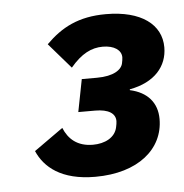

<svg xmlns="http://www.w3.org/2000/svg" viewBox="-38 -741 435 454"><g transform="rotate(-5 180.0 -513.5)"><path d="M159 -556 144 -479H184C216 -479 232 -468 232 -450C232 -446 231 -441 230 -436C225 -411 200 -399 172 -399C135 -399 114 -418 103 -445L34 -396C51 -357 90 -323 171 -323C273 -323 334 -375 334 -446C334 -485 311 -511 270 -520V-522C330 -533 360 -569 360 -614C360 -668 313 -704 229 -704C164 -704 123 -682 86 -645L138 -585C164 -616 188 -628 215 -628C242 -628 259 -616 259 -599C259 -595 258 -590 257 -585C254 -570 235 -556 195 -556Z"/></g></svg>

Font: LVC Sans
Style: Bold Italic
Weight: 700
Italic angle: -11.31°
Designer: Mike Abbink, Paul van der Laan, Pieter van Rosmalen
Foundry: Bold Monday
Version: Version 3.0